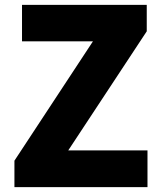

<svg xmlns="http://www.w3.org/2000/svg" viewBox="-20 -765 659 785"><path d="M39 0H583V-150H259L580 -637V-745H70V-596H360L39 -108Z"/></svg>

Font: Source Han Sans HK Heavy
Style: Regular
Weight: 900
Designer: Ryoko NISHIZUKA 西塚涼子 (kana, bopomofo & ideographs); Paul D. Hunt (Latin, Greek & Cyrillic); Sandoll Communications 산돌커뮤니
Foundry: Adobe
Version: Version 2.000;hotconv 1.0.107;makeotfexe 2.5.65593